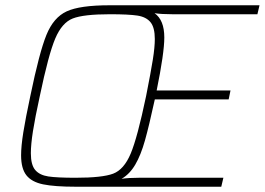

<svg xmlns="http://www.w3.org/2000/svg" viewBox="-20 -708 1004 728"><path d="M60 -119Q60 -154 68.5 -207Q77 -260 95 -344Q129 -509 156 -575.5Q183 -642 233 -665Q283 -688 395 -688H964L956 -654H633Q592 -654 566 -658Q603 -632 603 -566Q603 -507 574 -365H854L847 -331H567Q545 -230 529.5 -175Q514 -120 493 -84Q472 -48 441 -30Q467 -34 507 -34H827L819 0H268Q187 0 143.5 -9Q100 -18 80 -43.5Q60 -69 60 -119ZM534 -344Q552 -435 559.5 -482Q567 -529 567 -560Q567 -604 550.5 -624Q534 -644 500.5 -649Q467 -654 397 -654Q297 -654 256 -638Q215 -622 189.5 -562Q164 -502 131 -344Q113 -262 105 -211Q97 -160 97 -127Q97 -83 113.5 -63.5Q130 -44 163 -39Q196 -34 266 -34Q368 -34 409 -49.5Q450 -65 475.5 -125.5Q501 -186 534 -344Z"/></svg>

Font: Saira Semi Condensed Thin
Style: Italic
Weight: 100
Width: 4
Italic angle: -12°
Designer: Hector Gatti with collaboration of the Omnibus-Type team
Foundry: Omnibus-Type
Version: Version 1.001; ttfautohint (v1.8)